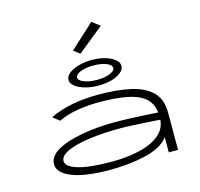

<svg xmlns="http://www.w3.org/2000/svg" viewBox="-127 -1052 1254 1201"><g transform="rotate(-15 500.0 -451.5)"><path d="M440 11Q282 11 196 -23Q110 -57 110 -114Q110 -163 168 -197.5Q226 -232 327 -251Q428 -270 556 -270Q593 -270 639.5 -268Q686 -266 734 -263.5Q782 -261 824 -258Q815 -324 771 -357.5Q727 -391 653 -403.5Q579 -416 481 -416Q411 -416 343 -405Q275 -394 218 -367L175 -401Q242 -433 320 -448Q398 -463 491 -463Q610 -463 698 -443.5Q786 -424 834.5 -376.5Q883 -329 883 -243V0H823V-99Q801 -67 759.5 -45.5Q718 -24 664.5 -12Q611 0 553 5.5Q495 11 440 11ZM173 -118Q173 -91 209.5 -72.5Q246 -54 309.5 -45Q373 -36 454 -36Q523 -35 587.5 -44Q652 -53 703.5 -73Q755 -93 787.5 -126.5Q820 -160 825 -211Q789 -214 743 -216.5Q697 -219 650.5 -221.5Q604 -224 568 -224Q456 -224 366.5 -211.5Q277 -199 225 -175Q173 -151 173 -118ZM507 -517Q461 -517 421.5 -528Q382 -539 358 -558Q334 -577 334 -600Q334 -623 358 -642Q382 -661 421.5 -672Q461 -683 507 -683Q553 -683 591.5 -672Q630 -661 653.5 -642Q677 -623 677 -600Q677 -577 654.5 -558Q632 -539 593.5 -528Q555 -517 507 -517ZM508 -554Q558 -554 591 -567.5Q624 -581 624 -600Q624 -620 591 -633.5Q558 -647 508 -647Q458 -647 424 -633.5Q390 -620 390 -600Q390 -581 424 -567.5Q458 -554 508 -554ZM449 -739 409 -770 566 -914 617 -875Z"/></g></svg>

Font: Inconsolata UltraExpanded Light
Style: Regular
Weight: 300
Width: 9
Monospace: yes
Designer: Raph Levien, Cyreal, Brenton Simpson
Foundry: Raph Levien, Cyreal, Google
Version: Version 3.001; ttfautohint (v1.8.2.53-6de2)